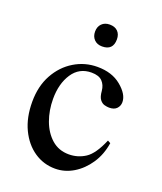

<svg xmlns="http://www.w3.org/2000/svg" viewBox="-126 -731 696 827"><g transform="rotate(20 222.0 -317.0)"><path d="M397.5 -177.2 410.6 -169.9Q402.3 -115.7 374.5 -74.2Q346.7 -32.7 307.4 -9Q268.1 14.6 224.1 14.6Q171.4 14.6 128.2 -14.6Q85 -43.9 59.3 -97.4Q33.7 -150.9 33.7 -223.1Q33.7 -294.4 63 -347.7Q92.3 -400.9 140.9 -430.4Q189.5 -460 247.1 -460Q314 -460 356 -425.3Q399.4 -389.6 399.4 -353.5Q399.4 -336.4 387.9 -324.2Q376.5 -312 353.5 -312Q343.8 -312 331.8 -315.2Q319.8 -318.4 310.5 -330.6Q301.3 -342.8 299.3 -369.1Q296.9 -395.5 281 -411.9Q265.1 -428.2 231.4 -428.2Q175.3 -428.2 144.5 -381.6Q113.8 -335 113.8 -265.6Q113.8 -212.9 130.6 -166.7Q147.5 -120.6 179.9 -92Q212.4 -63.5 258.8 -63.5Q299.8 -63.5 334 -85.7Q368.2 -107.9 397.5 -177.2ZM284.7 -599.6Q284.7 -549.3 234.4 -549.3Q211.9 -549.3 198.2 -563.2Q184.6 -577.1 184.6 -599.6Q184.6 -622.1 198.2 -635.7Q211.9 -649.4 234.4 -649.4Q258.3 -649.4 271.5 -636Q284.7 -622.6 284.7 -599.6Z"/></g></svg>

Font: BabelStone Roman
Style: Regular
Weight: 400
Designer: Walt Agee, Victor Gaultney, Peter Martin, Debbi Hosken, Becca Hirsbrunner (SIL); Andrew West (BabelStone)
Foundry: BabelStone
Version: Version 16.000